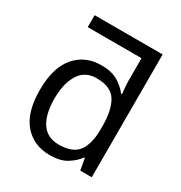

<svg xmlns="http://www.w3.org/2000/svg" viewBox="-179 -889 972 1029"><g transform="rotate(30 307.5 -375.0)"><path d="M275 10Q175 10 115 -59.5Q55 -129 55 -267Q55 -405 115.5 -475.5Q176 -546 276 -546Q338 -546 377.5 -523Q417 -500 442 -467H448Q446 -480 444 -505.5Q442 -531 442 -546V-686H109V-760H530V0H459L446 -72H442Q418 -38 378 -14Q338 10 275 10ZM289 -63Q374 -63 408.5 -109.5Q443 -156 443 -250V-266Q443 -366 410 -419.5Q377 -473 288 -473Q217 -473 181.5 -416.5Q146 -360 146 -265Q146 -169 181.5 -116Q217 -63 289 -63Z"/></g></svg>

Font: BC Sans
Style: Regular
Weight: 400
Designer: Monotype Design Team
Province of B.C.
Foundry: Monotype Imaging Inc.
Version: Version 2.000;GOOG;noto-source:20170915:90ef993387c0